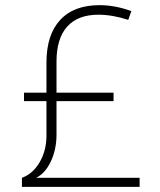

<svg xmlns="http://www.w3.org/2000/svg" viewBox="-20 -724 620 744"><path d="M65 0V-35Q108 -51 134 -96Q160 -141 160 -198V-332H73V-365H160V-481Q160 -589 213 -646.5Q266 -704 366 -704Q426 -704 489 -681L477 -647Q416 -667 361 -667Q282 -667 240.5 -621Q199 -575 199 -486V-365H420V-332H199V-203Q199 -145 177 -98.5Q155 -52 120 -35H521V0Z"/></svg>

Font: Cantarell Light
Style: Regular
Weight: 300
Designer: Dave Crossland, Nikolaus Waxweiler, Florian Fecher, Jacques Le Bailly, Eben Sorkin, Alexei Vanyashin, Alexios Zavras, Em
Version: Version 0.303